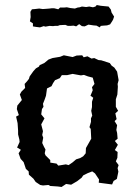

<svg xmlns="http://www.w3.org/2000/svg" viewBox="-20 -732 553 764"><path d="M225 12 210 10 180 8 173 4 151 6 140 4 122 -8 113 -21 95 -37 94 -50 83 -60 78 -75 74 -87 62 -100 54 -122 63 -136 48 -145 58 -167 57 -177 52 -197V-212L50 -242L44 -268L55 -274L47 -298L49 -312L67 -334L59 -356L65 -367L80 -382L78 -398L88 -409L95 -418L98 -428L113 -449L123 -460L135 -467L138 -473L156 -481L173 -495L189 -501L219 -506L234 -512L269 -505L285 -511L307 -512L313 -504L328 -508L344 -499L355 -501L372 -493L383 -492L417 -481L424 -471L435 -463L446 -447L452 -413L448 -398L449 -387L447 -356L441 -337V-323V-307L450 -291L439 -281L444 -258L436 -250L446 -234L443 -215L446 -203L448 -180L437 -171L449 -156L437 -135L448 -127L447 -104L441 -90L452 -75L448 -63L451 -49L445 -20L432 -12L426 2L388 -3L373 -5L374 -18L358 -42L347 -50L329 -43L311 -34L305 -25L287 -11L263 3L243 0ZM212 -73 242 -78 253 -75 269 -86 283 -98 299 -103 311 -110 321 -122 322 -143 326 -150 339 -173 343 -180 341 -219 336 -226 342 -247V-261L347 -272L343 -291L346 -306V-327L351 -343L340 -351L349 -373L346 -385L356 -398L349 -423L330 -428L314 -434L302 -432L269 -438L247 -433H226L218 -421L199 -413L191 -401L185 -389L167 -380L163 -351L157 -334L151 -319L153 -307L147 -298L144 -277L157 -261L144 -237L151 -210L148 -195L152 -184L148 -163L155 -148L161 -137L158 -122L161 -114L180 -95V-85L205 -81ZM139 -623 123 -625 111 -627V-639L99 -647L102 -664L101 -685L107 -695L119 -696L136 -698L150 -696L165 -697L177 -698L185 -699H196L212 -695L219 -702H235L246 -703L260 -700L278 -698L289 -702L297 -703L306 -706L323 -704L335 -706L350 -703L360 -706L365 -712L381 -709L391 -708L412 -706L421 -694L424 -682L434 -666L430 -654L426 -647L418 -635L406 -631L392 -630L381 -629L377 -623L364 -630L352 -631L332 -634L317 -627L306 -628L295 -636L283 -627L273 -630L260 -629H250L240 -633L218 -632L210 -629H198L191 -628L177 -629L161 -626L154 -628Z"/></svg>

Font: Winky Rough
Style: Regular
Weight: 400
Designer: Simon Atzbach
Foundry: typofactur
Version: Version 1.206